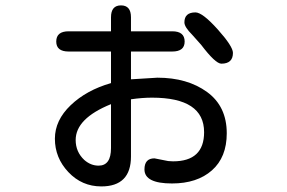

<svg xmlns="http://www.w3.org/2000/svg" viewBox="-20 -625 1040 695"><path d="M454.1 -438.5V-337.9L549.8 -343.8Q658.2 -343.8 729.5 -292Q800.8 -240.2 800.8 -142.6Q800.8 -55.7 747.1 -8.3Q693.4 39.1 602.5 39.1Q502.9 39.1 502.9 -11.7Q502.9 -51.8 539.1 -51.8L588.9 -42L606.4 -41Q718.8 -41 718.8 -146.5Q718.8 -271.5 530.3 -271.5Q495.1 -271.5 454.1 -265.6V-58.6Q454.1 49.8 346.7 49.8Q276.4 49.8 227.5 -2Q178.7 -53.7 178.7 -123Q178.7 -189.5 235.8 -244.1Q293 -298.8 381.8 -324.2V-438.5H228.5Q183.6 -438.5 183.6 -474.6Q183.6 -511.7 228.5 -511.7H381.8V-562.5Q381.8 -605.5 418 -605.5Q454.1 -605.5 454.1 -562.5V-511.7H603.5Q648.4 -511.7 648.4 -474.6Q648.4 -438.5 603.5 -438.5ZM381.8 -248Q253.9 -196.3 253.9 -118.2Q253.9 -75.2 285.2 -45.9Q308.6 -25.4 336.9 -25.4Q381.8 -25.4 381.8 -88.9ZM687.5 -580.1Q712.9 -580.1 768.1 -518.6Q823.2 -457 823.2 -433.6Q823.2 -394.5 781.2 -394.5Q759.8 -394.5 708 -462.9L675.8 -499Q647.5 -527.3 647.5 -543.9Q647.5 -580.1 687.5 -580.1Z"/></svg>

Font: MotoyaLMaru
Style: W3 mono
Weight: 400
Version: Version 1.01